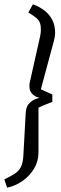

<svg xmlns="http://www.w3.org/2000/svg" viewBox="-63 -718 280 888"><path d="M89 -698Q120 -687 143 -669Q166 -651 179 -625.5Q192 -600 192 -565Q192 -559 190 -546.5Q188 -534 186 -528L126 -305Q139 -299 152.5 -293Q166 -287 179 -281V-247Q162 -240 146.5 -234Q131 -228 115 -220V-13Q115 28 94.5 62Q74 96 41 119Q8 142 -30 150L-43 112Q-13 97 5.5 85Q24 73 33.5 54.5Q43 36 45 3L56 -197Q58 -227 73.5 -241.5Q89 -256 104.5 -261Q120 -266 121 -265Q119 -265 107 -269.5Q95 -274 84 -286Q73 -298 73 -320Q73 -323 73.5 -329.5Q74 -336 75 -338L123 -552Q125 -561 125.5 -569Q126 -577 126 -584Q126 -613 112.5 -627.5Q99 -642 68 -660Z"/></svg>

Font: Faustina Light
Style: Italic
Weight: 300
Italic angle: -8°
Designer: Alfonso Garcia
Foundry: http://www.omnibus-type.com
Version: Version 1.200